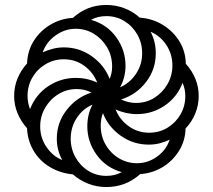

<svg xmlns="http://www.w3.org/2000/svg" viewBox="-20 -744 858 774"><path d="M409 10Q370 10 335.5 -3.5Q301 -17 274 -41Q222 -46 180.5 -71Q139 -96 115 -137Q91 -178 89 -227Q64 -255 50.5 -288Q37 -321 37 -357Q37 -395 51 -428.5Q65 -462 89 -488Q91 -539 116 -579Q141 -619 182.5 -644Q224 -669 274 -672Q331 -724 409 -724Q447 -724 482 -710.5Q517 -697 543 -673Q596 -669 637.5 -643Q679 -617 703.5 -577Q728 -537 729 -487Q781 -429 781 -357Q781 -320 767 -286Q753 -252 728 -226Q727 -177 702 -136.5Q677 -96 636.5 -71Q596 -46 545 -42Q487 10 409 10ZM464 -392Q503 -409 528 -446Q553 -483 553 -529Q553 -571 533.5 -605Q514 -639 481.5 -659Q449 -679 409 -679Q392 -679 376.5 -675.5Q361 -672 347 -664Q411 -646 448.5 -594Q486 -542 486 -479Q486 -432 464 -392ZM422 -426Q432 -449 432 -476Q432 -519 411.5 -553.5Q391 -588 358 -608Q325 -628 285 -628Q242 -628 204.5 -601.5Q167 -575 152 -533Q172 -542 193.5 -547.5Q215 -553 237 -553Q300 -553 350.5 -517Q401 -481 422 -426ZM528 -329Q569 -329 602 -349.5Q635 -370 655 -404.5Q675 -439 675 -480Q675 -525 651 -562Q627 -599 587 -616Q608 -577 608 -529Q608 -464 568.5 -413Q529 -362 468 -343Q498 -329 528 -329ZM101 -304Q124 -363 174.5 -396.5Q225 -430 286 -430Q331 -430 372 -411Q356 -452 320 -478.5Q284 -505 237 -505Q197 -505 163.5 -485Q130 -465 110.5 -431.5Q91 -398 91 -357Q91 -331 101 -304ZM581 -209Q622 -209 655 -229Q688 -249 707.5 -282.5Q727 -316 727 -357Q727 -385 716 -410Q694 -352 643.5 -318Q593 -284 532 -284Q487 -284 446 -303Q462 -262 498.5 -235.5Q535 -209 581 -209ZM231 -99Q209 -138 209 -185Q209 -250 249 -301Q289 -352 349 -371Q321 -385 289 -385Q249 -385 215.5 -364.5Q182 -344 162 -309.5Q142 -275 142 -234Q142 -188 168 -150.5Q194 -113 231 -99ZM409 -35Q443 -35 471 -50Q407 -68 369.5 -120Q332 -172 332 -235Q332 -258 337 -280Q342 -302 353 -322Q314 -306 289.5 -268.5Q265 -231 265 -185Q265 -144 284.5 -109.5Q304 -75 336.5 -55Q369 -35 409 -35ZM532 -86Q576 -86 613 -112.5Q650 -139 664 -181Q646 -172 624.5 -166.5Q603 -161 580 -161Q517 -161 466.5 -197Q416 -233 395 -288Q386 -264 386 -238Q386 -195 406 -160.5Q426 -126 459.5 -106Q493 -86 532 -86Z"/></svg>

Font: Noto Serif Armenian ExtraCondensed
Style: Bold
Weight: 700
Width: 2
Designer: Monotype Design Team
Foundry: Monotype Imaging Inc.
Version: Version 2.008; ttfautohint (v1.8.4.7-5d5b)